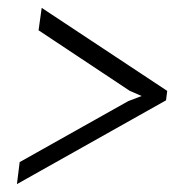

<svg xmlns="http://www.w3.org/2000/svg" viewBox="-20 -463 497 488"><path d="M306 -206 340 -219 310 -232 78 -386 86 -443 405 -232 402 -208 23 5 30 -51Z"/></svg>

Font: Unna
Style: Bold Italic
Weight: 700
Italic angle: -8.05°
Designer: Jorge de Buen Unna
Foundry: Omnibus-Type
Version: Version 2.008